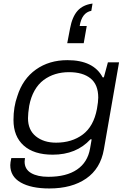

<svg xmlns="http://www.w3.org/2000/svg" viewBox="-20 -878 726 1085"><path d="M502.9 -857.9 496.1 -816.9Q442.4 -806.6 430.2 -731H470.2L453.1 -633.8H359.9L376 -717.8Q388.2 -783.2 418.2 -816.9Q448.2 -850.6 502.9 -857.9ZM258.8 187Q156.2 187 97.2 153.3Q38.1 119.6 38.1 55.2Q38.1 41 43.9 15.1H121.1Q119.1 30.8 119.1 35.2Q119.1 78.6 155.8 99.9Q192.4 121.1 252.9 121.1Q355 121.1 415 80.3Q475.1 39.6 488.8 -38.1Q490.2 -47.4 493.4 -64.5Q496.6 -81.5 498 -90.8H491.2Q411.6 -3.9 277.8 -3.9Q171.4 -3.9 113.8 -55.7Q56.2 -107.4 56.2 -200.2Q56.2 -274.4 78.1 -335Q108.4 -432.1 183.1 -485.1Q257.8 -538.1 360.8 -538.1Q508.8 -538.1 560.1 -440.9H566.9L589.8 -525.9H652.8L566.9 -33.2Q547.9 75.2 466.8 131.1Q385.7 187 258.8 187ZM296.9 -71.8Q386.2 -71.8 447.8 -117.9Q509.3 -164.1 527.8 -262.2Q535.2 -303.7 535.2 -326.2Q535.2 -399.9 491.5 -435.1Q447.8 -470.2 370.1 -470.2Q328.6 -470.2 292.7 -459.2Q256.8 -448.2 226.6 -425.8Q196.3 -403.3 175.3 -366.2Q154.3 -329.1 145 -279.8Q138.2 -236.3 138.2 -210Q138.2 -143.6 182.6 -107.7Q227.1 -71.8 296.9 -71.8Z"/></svg>

Font: Archivo Expanded Light
Style: Italic
Weight: 300
Width: 7
Italic angle: -10°
Designer: Hector Gatti
Foundry: Omnibus-Type
Version: Version 2.001